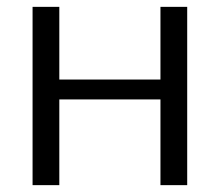

<svg xmlns="http://www.w3.org/2000/svg" viewBox="-20 -540 641 560"><path d="M153 -250V0H75V-520H153V-308H448V-520H526V0H448V-250Z"/></svg>

Font: M PLUS 1p
Style: Regular
Weight: 400
Version: Version 1.062